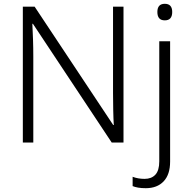

<svg xmlns="http://www.w3.org/2000/svg" viewBox="-20 -749 1001 1009"><path d="M629 0H567L153 -624H150Q152 -585 153.5 -541.5Q155 -498 155 -451V0H100V-714H162L575 -92H578Q576 -123 575 -171Q574 -219 574 -261V-714H629ZM807 -686Q807 -729 846 -729Q885 -729 885 -686Q885 -642 846 -642Q807 -642 807 -686ZM746 240Q723 240 706 237Q689 234 677 229V180Q705 191 740 191Q776 191 796.5 169Q817 147 817 99V-532H874V100Q874 168 840 204Q806 240 746 240Z"/></svg>

Font: RS Noto Sans Light
Style: Regular
Weight: 300
Designer: Monotype Design Team
Foundry: Monotype Imaging Inc.
Version: Version 3.10